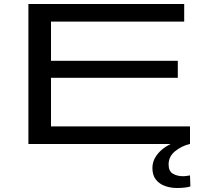

<svg xmlns="http://www.w3.org/2000/svg" viewBox="-20 -720 1019 960"><path d="M122 0V-700H901V-612H235V-416H869V-331H235V-88H930V0ZM865 220Q833 220 805 210Q777 200 759.5 178Q742 156 742 120Q742 87 761 59.5Q780 32 810 13Q840 -6 873 -14L929 0Q887 10 855 36.5Q823 63 823 102Q823 136 844.5 148.5Q866 161 894 161Q906 161 914.5 159.5Q923 158 930 157L932 212Q909 220 865 220Z"/></svg>

Font: Georama ExtraExtended
Style: Regular
Weight: 400
Width: 8
Designer: Jean-Baptiste Levee
Foundry: Production Type
Version: Version 1.000